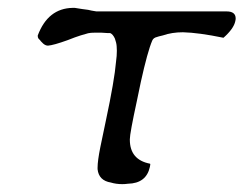

<svg xmlns="http://www.w3.org/2000/svg" viewBox="-20 -469 619 488"><path d="M556 -440Q579 -440 579 -422Q579 -419 578 -415Q574 -396 548 -373Q485 -386 445 -387Q417 -387 394 -379Q381 -376 379 -375Q370 -373 367 -366Q355 -338 338 -261L328 -213Q310 -130 310 -115Q310 -115 310 -114Q310 -63 361 -53Q362 -53 362 -51Q362 -49 361 -45Q352 -3 305 -2Q298 -1 291 -1Q275 -1 262 -5Q231 -10 228 -39Q228 -41 228 -43Q228 -60 235 -95L249 -162Q271 -265 275 -313Q277 -327 277 -340Q277 -343 276.5 -351.5Q276 -360 272 -371Q267 -382 260 -385Q258 -385 253 -385Q247 -385 237 -386Q229 -386 222 -386Q210 -386 204 -384.5Q198 -383 185 -379Q172 -375 152 -367Q116 -354 102 -353Q96 -353 90 -358Q86 -362 84 -364Q82 -366 82 -367Q76 -371 76 -377Q76 -378 76 -379Q102 -448 165 -449Q167 -449 170 -449L189 -446Q196 -445 204 -444Q208 -443 213 -442Q218 -441 225 -440Z"/></svg>

Font: New Athena Unicode
Style: Italic
Weight: 400
Designer: J. Rusten 1997; rev. by R. Hancock 2001, 2002, rev. by D. Mastronarde 2002-2019
Foundry: Society for Classical Studies (formerly American Philological Association)
Version: Version 5.008